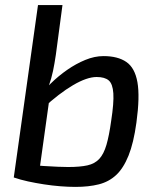

<svg xmlns="http://www.w3.org/2000/svg" viewBox="-20 -720 617 753"><path d="M386 -500Q442 -500 475.5 -477Q509 -454 519 -397.5Q529 -341 515 -239Q504 -159 484 -109.5Q464 -60 435.5 -33.5Q407 -7 367.5 3Q328 13 276 13Q248 13 216.5 10.5Q185 8 152.5 3Q120 -2 90 -8.5Q60 -15 34 -24L87 -74Q120 -71 151 -69Q182 -67 207 -66Q232 -65 247 -65Q294 -65 323 -71.5Q352 -78 369.5 -97Q387 -116 397.5 -152Q408 -188 416 -246Q427 -317 424.5 -354Q422 -391 406.5 -404.5Q391 -418 359 -418Q321 -418 266.5 -386Q212 -354 148 -295L130 -336Q150 -364 179.5 -393Q209 -422 243.5 -446Q278 -470 314.5 -485Q351 -500 386 -500ZM225 -700 199 -505Q194 -471 188 -442Q182 -413 171 -382L179 -370L130 -19L34 -24L129 -700Z"/></svg>

Font: Exo 2 Medium
Style: Italic
Weight: 500
Italic angle: -8°
Designer: Natanael Gama
Foundry: Natanael Gama
Version: Version 2.010